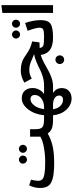

<svg xmlns="http://www.w3.org/2000/svg" viewBox="875 -1692 1096 2887"><g transform="rotate(-90 1423.5 -249.0)"><path d="M466 -392Q442 -392 424 -410Q406 -428 406 -453Q406 -478 424 -495.5Q442 -513 466 -513Q491 -513 509 -495.5Q527 -478 527 -453Q527 -428 509 -410Q491 -392 466 -392ZM671.5 -410Q654 -392 629 -392Q604 -392 586.5 -410Q569 -428 569 -453Q569 -478 586.5 -495.5Q604 -513 629 -513Q654 -513 671.5 -495.5Q689 -478 689 -453Q689 -428 671.5 -410ZM1075 -135 1084 -65 1064 0Q985 0 938 -17Q891 -34 859 -80Q774 -30 671 -6.5Q568 17 415 17Q264 17 183 -5Q102 -27 71 -71.5Q40 -116 40 -197Q40 -278 79 -359L165 -332Q148 -266 148 -226Q148 -184 169.5 -162Q191 -140 251 -129Q311 -118 426 -118Q547 -118 651 -137.5Q755 -157 811 -190V-345H924V-262Q924 -187 953.5 -161Q983 -135 1075 -135Z M1589 -62 1569 0H1469Q1542 47 1542 131Q1542 201 1497.5 240Q1453 279 1387 279Q1291 279 1218 201Q1145 123 1133 0H1064L1044 -61L1075 -135H1134Q1147 -277 1221.5 -373.5Q1296 -470 1389 -470Q1461 -470 1502 -425.5Q1543 -381 1543 -306Q1543 -258 1519.5 -211.5Q1496 -165 1453 -135H1581ZM1374 -339Q1326 -339 1282.5 -285Q1239 -231 1225 -135H1253Q1332 -135 1385 -175Q1438 -215 1438 -273Q1438 -339 1374 -339ZM1365 150Q1396 150 1413 134Q1430 118 1430 93Q1430 51 1393.5 25.5Q1357 0 1293 0H1224Q1236 73 1275.5 111.5Q1315 150 1365 150Z M2313 -135 2322 -60 2302 0Q2182 0 2118 -45Q2054 -90 2040 -185Q1989 -170 1924.5 -136.5Q1860 -103 1811 -74Q1762 -45 1696 -22.5Q1630 0 1569 0L1549 -62L1580 -135Q1646 -135 1710.5 -153.5Q1775 -172 1820 -196Q1865 -220 1929 -247Q1993 -274 2053 -286Q2018 -297 1973 -317.5Q1928 -338 1893.5 -347.5Q1859 -357 1811 -357Q1749 -357 1685 -320L1624 -431Q1715 -485 1804 -485Q1867 -485 1914 -472Q1961 -459 1994 -438.5Q2027 -418 2058 -395.5Q2089 -373 2137 -350Q2185 -327 2244 -314L2229 -204L2144 -201Q2153 -156 2184 -145.5Q2215 -135 2313 -135ZM2034 102Q2034 129 2015.5 148Q1997 167 1969 167Q1941 167 1922.5 148Q1904 129 1904 102Q1904 74 1922.5 55Q1941 36 1969 36Q1997 36 2015.5 55Q2034 74 2034 102Z M2347 -496Q2323 -496 2305 -514Q2287 -532 2287 -557Q2287 -582 2305 -599.5Q2323 -617 2347 -617Q2372 -617 2390 -599.5Q2408 -582 2408 -557Q2408 -532 2390 -514Q2372 -496 2347 -496ZM2552.5 -514Q2535 -496 2510 -496Q2485 -496 2467.5 -514Q2450 -532 2450 -557Q2450 -582 2467.5 -599.5Q2485 -617 2510 -617Q2535 -617 2552.5 -599.5Q2570 -582 2570 -557Q2570 -532 2552.5 -514ZM2313 -135Q2398 -135 2424 -148.5Q2450 -162 2450 -203Q2450 -256 2403 -382L2521 -420Q2564 -295 2564 -188Q2564 -76 2508.5 -38Q2453 0 2302 0L2282 -62Z M2789 0H2672V-762L2789 -777Z"/></g></svg>

Font: FiraGO SemiBold
Style: Regular
Weight: 600
Designer: bBox Type
Foundry: bBox Type GmbH
Version: Version 1.001;PS 001.001;hotconv 1.0.88;makeotf.lib2.5.64775